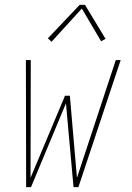

<svg xmlns="http://www.w3.org/2000/svg" viewBox="-20 -766 540 786"><path d="M87 0 86 -520H106L105 -38L246 -374H266L295 -38L454 -520H474L301 0H281L250 -343L107 0ZM191 -595 176 -609 306 -746H328L412 -607L394 -597L315 -731Z"/></svg>

Font: Iosevka SS04 Thin Oblique
Style: Regular
Weight: 100
Italic angle: -9°
Monospace: yes
Designer: Belleve Invis
Foundry: Belleve Invis
Version: Version 19.0.0; ttfautohint (v1.8.4)